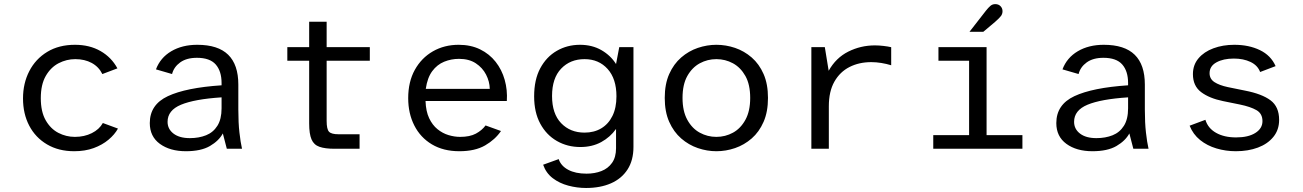

<svg xmlns="http://www.w3.org/2000/svg" viewBox="-20 -726 6360 937"><path d="M342.2 12Q265.8 12 209.4 -21.4Q153 -54.7 122.6 -112.8Q92.3 -170.8 92.3 -245.5Q92.3 -319.5 123 -378.9Q153.6 -438.4 210.6 -472.9Q267.5 -507.4 345.9 -507.4Q417.3 -507.4 470.6 -476.8Q523.9 -446.3 553 -392.4L479.5 -364.6Q462 -400.1 427.6 -418.8Q393.2 -437.4 347.4 -437.4Q304.6 -437.4 266 -417.4Q227.5 -397.3 203.3 -355.3Q179.1 -313.2 179.1 -246.7Q179.1 -181 202.9 -139.2Q226.8 -97.3 264.7 -77.7Q302.7 -58 345.3 -58Q391.6 -58 428.1 -76.3Q464.6 -94.6 481.9 -125.7L555.7 -98.5Q539.5 -69.3 509.4 -44.1Q479.4 -18.9 437.4 -3.4Q395.3 12 342.2 12Z M887.3 12Q809.7 12 760.3 -23.9Q711 -59.8 711 -125.4Q711 -215.4 799.2 -256.7Q887.4 -298.1 1061.3 -309.7V-320.8Q1061.3 -378.8 1032.7 -411.4Q1004.1 -443.9 940.9 -443.9Q890.5 -443.9 859.4 -421.5Q828.4 -399 819.7 -364.7L741.1 -387.5Q762.5 -444.4 815.8 -475.9Q869.1 -507.4 942.7 -507.4Q1044.1 -507.4 1093.6 -458.8Q1143.1 -410.3 1143.1 -313.4V-191.5Q1143.1 -126.3 1148.5 -79.1Q1153.8 -31.9 1161.1 0H1086.9L1067.5 -74.8Q1048.1 -38.8 1004.5 -13.4Q960.8 12 887.3 12ZM906.6 -51.9Q950.8 -51.9 985.7 -65.9Q1020.5 -79.8 1040.9 -112.1Q1061.3 -144.3 1061.3 -197.5V-250.9Q929.1 -242.3 863.5 -215Q797.8 -187.7 797.8 -131.5Q797.8 -96.3 826.7 -74.1Q855.7 -51.9 906.6 -51.9Z M1612.9 0Q1566.2 0 1539 -9.6Q1511.7 -19.1 1500.3 -45.7Q1488.8 -72.2 1488.8 -123.6V-429.5H1382.2V-496H1488.8V-620H1574.1V-496H1784.8V-429.5H1574.1V-135.9Q1574.1 -95.4 1585.7 -83.1Q1597.3 -70.8 1632.2 -70.8H1734.8V0Z M2221.8 12Q2143.7 12 2087.7 -21.5Q2031.6 -55 2001.9 -113.7Q1972.1 -172.3 1972.1 -247Q1972.1 -326.7 2004.4 -385.1Q2036.8 -443.4 2092.5 -475.4Q2148.3 -507.4 2218.4 -507.4Q2277.5 -507.4 2323.1 -485.1Q2368.6 -462.7 2398.8 -424.3Q2429 -386 2443 -336.5Q2457 -286.9 2453.4 -233H2056.7Q2058.4 -182.7 2074.3 -149.2Q2090.2 -115.7 2115 -95.6Q2139.8 -75.4 2168.9 -66.7Q2197.9 -58 2225.7 -58Q2272.8 -58 2302.5 -73.9Q2332.1 -89.9 2349.7 -113.8L2424.9 -86.6Q2396.5 -44.8 2347.5 -16.4Q2298.4 12 2221.8 12ZM2057.9 -292.4H2370.2Q2369.4 -328.4 2352.1 -361.9Q2334.9 -395.4 2302 -417.1Q2269.1 -438.8 2219.8 -438.8Q2182 -438.8 2147.6 -424.8Q2113.2 -410.8 2089.4 -378.7Q2065.6 -346.6 2057.9 -292.4Z M2840.1 191.4Q2796.3 191.4 2753.3 179.9Q2710.3 168.5 2677.6 143.6Q2644.9 118.8 2630.6 77.9L2706.5 50.5Q2717.6 83.7 2753 102.6Q2788.3 121.5 2842.4 121.5Q2882.4 121.5 2915 108.8Q2947.6 96.2 2967 68.6Q2986.4 41.1 2986.4 -2.5V-96.7Q2958.1 -56.7 2914 -32.6Q2869.8 -8.5 2812.2 -8.5Q2749.1 -8.5 2697.8 -37.9Q2646.5 -67.2 2616.6 -122.5Q2586.7 -177.8 2586.7 -255.7Q2586.7 -337.2 2616.6 -392.9Q2646.5 -448.7 2697.4 -478Q2748.3 -507.4 2810.5 -507.4Q2869.8 -507.4 2915.1 -481.3Q2960.3 -455.2 2986.4 -413.5L3002.1 -496H3071.4V-9Q3071.4 56.3 3042.5 101.1Q3013.6 145.9 2961.5 168.7Q2909.5 191.4 2840.1 191.4ZM2832.7 -78.8Q2879.3 -78.8 2914.3 -99.7Q2949.3 -120.6 2968.8 -160.1Q2988.4 -199.6 2988.4 -256.1Q2988.4 -341.6 2945.2 -389.5Q2902 -437.4 2832.7 -437.4Q2762.9 -437.4 2718.5 -391Q2674.1 -344.6 2674.1 -257.5Q2674.1 -171.1 2718.5 -124.9Q2762.9 -78.8 2832.7 -78.8Z M3476 12Q3430.5 12 3385.7 -3.3Q3340.9 -18.6 3304.4 -50.3Q3267.8 -82.1 3245.9 -131.3Q3224.1 -180.4 3224.1 -248.1Q3224.1 -315.8 3245.9 -364.8Q3267.8 -413.8 3304.4 -445.5Q3340.9 -477.1 3385.7 -492.3Q3430.5 -507.4 3476 -507.4Q3522.5 -507.4 3567.2 -492.3Q3611.8 -477.1 3648.4 -445.5Q3684.9 -413.8 3706.4 -364.8Q3727.9 -315.8 3727.9 -248.1Q3727.9 -180.4 3706.4 -131.3Q3684.9 -82.1 3648.4 -50.3Q3611.8 -18.6 3567.2 -3.3Q3522.5 12 3476 12ZM3476 -58Q3519.6 -58 3557.1 -78.5Q3594.5 -99 3617.8 -141.4Q3641.1 -183.7 3641.1 -248.1Q3641.1 -313.5 3617.7 -355.2Q3594.2 -396.9 3556.8 -417.2Q3519.4 -437.4 3476 -437.4Q3432.9 -437.4 3395.3 -417.2Q3357.8 -396.9 3334.3 -355.2Q3310.9 -313.5 3310.9 -248.1Q3310.9 -183.7 3334.2 -141.4Q3357.5 -99 3395.1 -78.5Q3432.6 -58 3476 -58Z M3939.6 0V-496H4005.3L4024.1 -380.6Q4059.5 -443.9 4120 -474.2Q4180.5 -504.5 4249.8 -504.5Q4269.5 -504.5 4291.6 -501.9Q4313.7 -499.3 4329.2 -495.7V-407.5Q4306.3 -414.6 4281 -418.7Q4255.7 -422.8 4232 -422.8Q4172.3 -422.8 4125.7 -399Q4079.1 -375.3 4052 -327.6Q4024.9 -279.9 4024.9 -207.3V0Z M4534.5 0V-66.5H4709.4V-429.5H4559.8V-496H4794.7V-66.5H4969.6V0ZM4711.2 -570.7 4791.4 -673.7Q4803.2 -688.6 4813.2 -697.2Q4823.2 -705.9 4837.2 -705.9Q4853.1 -705.9 4862.8 -695.8Q4872.5 -685.8 4872.5 -671.4Q4872.5 -658.1 4864.9 -647.9Q4857.3 -637.6 4835.9 -618.9L4778.6 -570.7Z M5311.3 12Q5233.7 12 5184.3 -23.9Q5135 -59.8 5135 -125.4Q5135 -215.4 5223.2 -256.7Q5311.4 -298.1 5485.3 -309.7V-320.8Q5485.3 -378.8 5456.7 -411.4Q5428.1 -443.9 5364.9 -443.9Q5314.5 -443.9 5283.4 -421.5Q5252.4 -399 5243.7 -364.7L5165.1 -387.5Q5186.5 -444.4 5239.8 -475.9Q5293.1 -507.4 5366.7 -507.4Q5468.1 -507.4 5517.6 -458.8Q5567.1 -410.3 5567.1 -313.4V-191.5Q5567.1 -126.3 5572.5 -79.1Q5577.8 -31.9 5585.1 0H5510.9L5491.5 -74.8Q5472.1 -38.8 5428.5 -13.4Q5384.8 12 5311.3 12ZM5330.6 -51.9Q5374.8 -51.9 5409.7 -65.9Q5444.5 -79.8 5464.9 -112.1Q5485.3 -144.3 5485.3 -197.5V-250.9Q5353.1 -242.3 5287.5 -215Q5221.8 -187.7 5221.8 -131.5Q5221.8 -96.3 5250.7 -74.1Q5279.7 -51.9 5330.6 -51.9Z M6011.2 12Q5962.1 12 5916.5 -1.6Q5870.9 -15.1 5836.6 -42.8Q5802.4 -70.4 5785.6 -112.6L5862.6 -141.3Q5875.1 -100.1 5914.6 -77.8Q5954.1 -55.4 6012.4 -55.4Q6072 -55.4 6106.5 -77.3Q6141.1 -99.1 6141.1 -134.8Q6141.1 -171.6 6111.8 -188.5Q6082.5 -205.3 6030.9 -215.9L5948.8 -232.6Q5881.7 -246.3 5841.7 -276.5Q5801.7 -306.7 5801.7 -364.2Q5801.7 -409.2 5828.8 -441.2Q5855.8 -473.3 5901.8 -490.3Q5947.7 -507.4 6003.7 -507.4Q6074.8 -507.4 6128.6 -481.4Q6182.4 -455.4 6205.2 -403.3L6129.7 -374.6Q6117.6 -407.1 6082.8 -423.7Q6048 -440.2 6001.7 -440.2Q5949.9 -440.2 5916.5 -421.7Q5883 -403.2 5883 -368.9Q5883 -340.8 5906.7 -325.3Q5930.5 -309.8 5972.1 -300.9L6055.6 -283.9Q6138.4 -267.9 6180.4 -236.5Q6222.4 -205.2 6222.4 -140.8Q6222.4 -92.4 6194.4 -58Q6166.5 -23.6 6118.9 -5.8Q6071.3 12 6011.2 12Z"/></svg>

Font: Atkinson Hyperlegible Mono ExtraLight
Style: Regular
Weight: 200
Monospace: yes
Designer: Elliott Scott, Megan Eiswerth, Linus Boman, Theodore Petrosky, Letters from Sweden
Foundry: Applied Design Works, Letters from Sweden
Version: Version 2.001